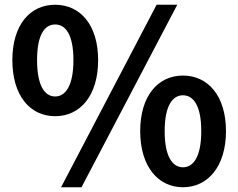

<svg xmlns="http://www.w3.org/2000/svg" viewBox="-20 -774 1002 808"><path d="M212 -285C318 -285 393 -372 393 -521C393 -669 318 -754 212 -754C106 -754 32 -669 32 -521C32 -372 106 -285 212 -285ZM212 -368C169 -368 136 -412 136 -521C136 -630 169 -671 212 -671C255 -671 289 -630 289 -521C289 -412 255 -368 212 -368ZM237 14H323L726 -754H639ZM750 14C855 14 931 -74 931 -222C931 -371 855 -456 750 -456C645 -456 570 -371 570 -222C570 -74 645 14 750 14ZM750 -70C707 -70 673 -113 673 -222C673 -331 707 -373 750 -373C793 -373 827 -331 827 -222C827 -113 793 -70 750 -70Z"/></svg>

Font: Source Han Sans SC Bold
Style: Regular
Weight: 700
Designer: Ryoko NISHIZUKA (kana & ideographs); Paul D. Hunt (Latin, Greek & Cyrillic); Wenlong ZHANG (bopomofo); Sandoll Communica
Foundry: Adobe Systems Incorporated
Version: Version 1.001;PS 1.001;hotconv 1.0.78;makeotf.lib2.5.61930